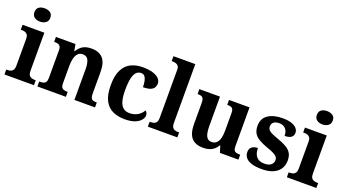

<svg xmlns="http://www.w3.org/2000/svg" viewBox="-57 -1353 3511 1946"><g transform="rotate(20 1699.0 -380.0)"><path d="M16.6 0V-53H29Q49.3 -53 65.2 -59Q81.1 -64.9 90.5 -80.3Q100 -95.7 100 -124.1V-416.1Q100 -443.2 90.3 -457.4Q80.5 -471.7 64.6 -477.3Q48.7 -483 29 -483H16.8V-536H252V-123.9Q252 -95.8 261.3 -80.3Q270.5 -64.8 286.9 -58.9Q303.3 -53 323 -53H334.8V0ZM171.4 -626.1Q135.3 -626.1 110.6 -643.9Q86 -661.7 86 -698Q86 -736.5 110.6 -753.2Q135.3 -769.9 171.4 -769.9Q206 -769.9 231.7 -753.2Q257.4 -736.5 257.4 -698Q257.4 -661.7 231.7 -643.9Q206 -626.1 171.4 -626.1Z M371.9 0V-53H377.6Q400.6 -53 417 -57.7Q433.5 -62.4 442.8 -77.4Q452 -92.3 452 -122.1V-417.9Q452 -446.1 443.3 -460.1Q434.7 -474 419 -478.5Q403.3 -483 381.3 -483H376.9V-536H587.6L600.6 -464.9H605.6Q629.6 -506.4 665 -527.6Q700.3 -548.9 758.7 -548.9Q838.3 -548.9 880.8 -503.3Q923.2 -457.6 923.2 -355.8V-123.9Q923.2 -93.4 930.4 -78.2Q937.6 -63 952.3 -58Q966.9 -53 988.9 -53H993.4V0H771.2V-328.8Q771.2 -393.2 754.5 -428.6Q737.9 -464 693.7 -464Q660.3 -464 640.8 -442.4Q621.2 -420.8 612.9 -385.5Q604.6 -350.2 604.6 -309V-118.3Q604.6 -90.4 613 -76.5Q621.4 -62.6 637.1 -57.8Q652.7 -53 674.7 -53H679.2V0Z M1314.2 10Q1240.6 10 1184.8 -16.3Q1128.9 -42.5 1097.4 -103Q1065.9 -163.5 1065.9 -266.2Q1065.9 -374.3 1098.6 -435.8Q1131.3 -497.3 1186.7 -523.1Q1242.1 -548.9 1310.9 -548.9Q1376.1 -548.9 1420.2 -535Q1464.2 -521.1 1486.8 -497.4Q1509.3 -473.8 1509.3 -444Q1509.3 -422.7 1498.7 -402.9Q1488.1 -383.1 1460.2 -371Q1432.3 -359 1379.7 -359Q1379.7 -393.9 1373.9 -423Q1368.2 -452.2 1354.2 -470.1Q1340.3 -487.9 1315 -487.9Q1286.3 -487.9 1265 -468.5Q1243.8 -449 1232 -401.1Q1220.3 -353.1 1220.3 -267.2Q1220.3 -199.6 1232.6 -154.7Q1244.9 -109.7 1271 -87.3Q1297 -64.9 1338.8 -64.9Q1391 -64.9 1429 -88.1Q1467 -111.4 1484 -145.9Q1496.6 -138.7 1502.3 -126.3Q1508 -113.9 1508 -99.9Q1508 -75.2 1487.5 -49.7Q1467.1 -24.2 1424.6 -7.1Q1382.2 10 1314.2 10Z M1563.1 0V-53H1574.9Q1595.6 -53 1611.5 -58.9Q1627.4 -64.8 1636.6 -80.3Q1645.9 -95.8 1645.9 -123.9V-645.9Q1645.9 -673 1633.8 -685.8Q1621.7 -698.6 1605.2 -702.8Q1588.8 -707 1574.9 -707H1563.1V-760H1798.5V-123.9Q1798.5 -95.8 1807.7 -80.3Q1817 -64.8 1833.4 -58.9Q1849.8 -53 1869.4 -53H1881.3V0Z M2161.7 10Q2075.2 10 2034.5 -38.2Q1993.8 -86.5 1993.8 -187.7V-412.1Q1993.8 -441.5 1987.2 -456.6Q1980.7 -471.7 1966.2 -477.3Q1951.8 -483 1927.5 -483H1923.9V-536H2146.4V-215.9Q2146.4 -173.5 2153.3 -141.7Q2160.2 -109.8 2176.5 -92.3Q2192.8 -74.9 2221.8 -74.9Q2254.2 -74.9 2274.4 -93.6Q2294.6 -112.4 2303.8 -146.6Q2313 -180.8 2313 -227V-419.1Q2313 -448.2 2304.6 -461.7Q2296.2 -475.3 2281.5 -479.1Q2266.8 -483 2247.3 -483H2243.7V-536H2465V-116Q2465 -87.5 2473.6 -73.9Q2482.2 -60.3 2497.5 -56.7Q2512.8 -53 2531.9 -53H2540.2V0H2340.6L2318.9 -71.1H2313.9Q2288.1 -27.9 2250.6 -9Q2213 10 2161.7 10Z M2794.1 10Q2724.4 10 2681.3 -4.3Q2638.2 -18.6 2618.3 -44.5Q2598.4 -70.3 2598.4 -103.5Q2598.4 -131.7 2611.1 -148.2Q2623.9 -164.6 2643.9 -171.5Q2663.9 -178.3 2685.8 -178.3Q2685.8 -116.5 2714.5 -83.9Q2743.2 -51.3 2798.4 -51.3Q2848.5 -51.3 2871.8 -71.9Q2895.1 -92.5 2895.1 -122Q2895.1 -143.6 2883.1 -158.1Q2871.2 -172.7 2844.7 -185.8Q2818.2 -199 2773.8 -214.2Q2717 -234.3 2679.4 -256.4Q2641.9 -278.5 2623.3 -309.9Q2604.8 -341.3 2604.8 -388.9Q2604.8 -469.1 2663.9 -508.5Q2722.9 -547.9 2820.1 -547.9Q2880.3 -547.9 2918 -534.2Q2955.7 -520.6 2973.4 -499Q2991 -477.4 2991 -453Q2991 -420.8 2968.2 -403.4Q2945.3 -386 2897.6 -386Q2897.6 -435.5 2872.5 -462Q2847.4 -488.6 2805.2 -488.6Q2765.8 -488.6 2744.9 -472.1Q2724.1 -455.7 2724.1 -426.5Q2724.1 -394.3 2750.3 -376.2Q2776.5 -358 2845.2 -334.5Q2898.8 -315.9 2936.4 -294.5Q2974.1 -273.1 2993.6 -242.1Q3013.2 -211 3013.2 -162.7Q3013.2 -82.3 2956.3 -36.2Q2899.4 10 2794.1 10Z M3062.6 0V-53H3075Q3095.3 -53 3111.2 -59Q3127.1 -64.9 3136.5 -80.3Q3146 -95.7 3146 -124.1V-416.1Q3146 -443.2 3136.3 -457.4Q3126.5 -471.7 3110.6 -477.3Q3094.7 -483 3075 -483H3062.8V-536H3298V-123.9Q3298 -95.8 3307.3 -80.3Q3316.5 -64.8 3332.9 -58.9Q3349.3 -53 3369 -53H3380.8V0ZM3217.4 -626.1Q3181.3 -626.1 3156.6 -643.9Q3132 -661.7 3132 -698Q3132 -736.5 3156.6 -753.2Q3181.3 -769.9 3217.4 -769.9Q3252 -769.9 3277.7 -753.2Q3303.4 -736.5 3303.4 -698Q3303.4 -661.7 3277.7 -643.9Q3252 -626.1 3217.4 -626.1Z"/></g></svg>

Font: Noto Serif Gurmukhi
Style: Regular
Weight: 400
Designer: Vaibhav Singh and the Monotype Design Team
Foundry: Monotype Imaging Inc.
Version: Version 2.003